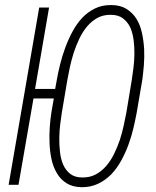

<svg xmlns="http://www.w3.org/2000/svg" viewBox="-20 -741 627 770"><path d="M528.3 -289.6 550.8 -421.4Q554.2 -446.8 556.9 -478.8Q559.6 -510.7 558.1 -543.9Q556.2 -577.1 549.3 -608.9Q542.5 -640.6 527.3 -665.5Q511.7 -689.9 487.1 -705.3Q462.4 -720.7 426.3 -720.7Q389.6 -721.2 360.8 -707Q332 -692.9 309.6 -669.4Q287.1 -645 270.5 -614Q253.9 -583 241.7 -549.8Q229.5 -516.6 221.2 -483.4Q212.9 -450.2 208 -421.4L201.2 -384.3H120.6L176.8 -710.9H137.2L14.6 0H54.2L114.3 -346.2H195.8L186 -289.6Q182.1 -264.6 179.7 -232.9Q177.2 -201.2 178.7 -168Q179.7 -134.8 186.5 -102.8Q193.4 -70.8 208.5 -45.9Q223.1 -21 247.3 -5.9Q271.5 9.3 308.1 9.8Q344.2 9.8 373.5 -4.2Q402.8 -18.1 426.3 -42Q448.7 -65.4 465.8 -96.4Q482.9 -127.4 495.1 -160.6Q507.3 -193.8 515.1 -227.3Q522.9 -260.7 528.3 -289.6ZM508.8 -422.4 486.8 -289.6Q482.4 -266.6 476.3 -238.3Q470.2 -210 460.9 -180.7Q451.2 -151.9 437.7 -124.3Q424.3 -96.7 406.2 -75.7Q387.7 -54.2 364 -41.5Q340.3 -28.8 310.1 -29.3Q280.3 -29.3 262 -43.5Q243.7 -57.6 233.4 -80.6Q223.6 -103.5 220.5 -132.1Q217.3 -160.6 217.8 -189.5Q218.3 -217.8 221.7 -244.4Q225.1 -271 228 -289.6L250.5 -422.4Q254.4 -444.8 260.5 -472.9Q266.6 -501 275.9 -530.3Q285.2 -558.6 298.3 -586.2Q311.5 -613.8 329.6 -635.3Q347.2 -656.2 370.8 -669.2Q394.5 -682.1 424.3 -681.6Q454.1 -681.6 472.9 -667.5Q491.7 -653.3 502.4 -630.9Q512.2 -608.4 515.9 -580.1Q519.5 -551.8 519 -523.4Q518.6 -494.6 515.1 -468Q511.7 -441.4 508.8 -422.4Z"/></svg>

Font: Roboto Mono ExtraLight
Style: Italic
Weight: 250
Italic angle: -10°
Monospace: yes
Designer: Google
Version: Version 3.000